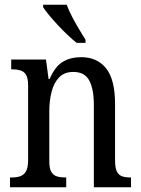

<svg xmlns="http://www.w3.org/2000/svg" viewBox="-20 -786 593 806"><path d="M22 0V-41H30Q49 -41 64.5 -46Q80 -51 89 -66.5Q98 -82 98 -114V-427Q98 -457 89.5 -471.5Q81 -486 65.5 -490.5Q50 -495 32 -495H27V-536H173L184 -454H188Q211 -507 243.5 -526.5Q276 -546 321 -546Q388 -546 425.5 -499Q463 -452 463 -349V-113Q463 -82 470.5 -66.5Q478 -51 492.5 -46Q507 -41 526 -41H530V0H374V-346Q374 -411 355 -447.5Q336 -484 288 -484Q250 -484 228 -461Q206 -438 196.5 -400.5Q187 -363 187 -321V-108Q187 -79 195.5 -64.5Q204 -50 219 -45.5Q234 -41 253 -41H258V0ZM302 -606Q284 -620 263.5 -639.5Q243 -659 222.5 -681Q202 -703 185.5 -723Q169 -743 161 -756V-766H260Q268 -744 282 -717Q296 -690 311.5 -664Q327 -638 339 -619V-606Z"/></svg>

Font: Noto Serif Condensed
Style: Regular
Weight: 400
Width: 3
Designer: Monotype Design Team
Foundry: Monotype Imaging Inc.
Version: Version 2.015